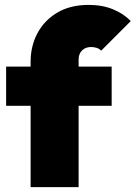

<svg xmlns="http://www.w3.org/2000/svg" viewBox="-20 -764 554 784"><path d="M105 0V-512Q105 -576 133 -628.5Q161 -681 214 -712.5Q267 -744 342 -744Q398 -744 441.5 -726Q485 -708 514 -678L393 -557Q386 -565 375 -568.5Q364 -572 352 -572Q329 -572 315 -558Q301 -544 301 -521V0ZM5 -332V-492H436V-332Z"/></svg>

Font: Outfit Thin Black
Style: Regular
Weight: 900
Version: Version 1.100;gftools[0.9.27]